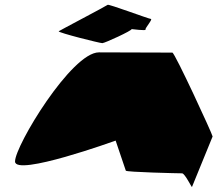

<svg xmlns="http://www.w3.org/2000/svg" viewBox="-20 -779 910 792"><path d="M42 -113C42 -49 457 -199 457 -199L499 -75C500 -69 715 -64 731 -64C743 -64 772 -2 772 -8L857 -216C857 -224 701 -562 691 -562C691 -562 501 -563 388 -563C275 -563 42 -178 42 -113ZM222 -650C220 -644 392 -601 402 -601C412 -601 525 -653 523 -659C523 -659 586 -651 580 -657C578 -663 612 -701 602 -701C594 -701 426 -764 424 -759C418 -754 222 -651 222 -650Z"/></svg>

Font: Ampere
Style: SCUltExt
Weight: 400
Version: Version 1